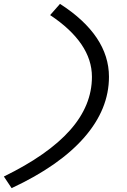

<svg xmlns="http://www.w3.org/2000/svg" viewBox="-21 -825 655 992"><path d="M542 -428Q542 -261 414 -114.5Q286 32 39 147L-1 87Q228 -25 341 -152.5Q454 -280 454 -428Q454 -516 399.5 -596Q345 -676 238 -747L289 -805Q415 -724 478.5 -629.5Q542 -535 542 -428Z"/></svg>

Font: Intel One Mono
Style: Italic
Weight: 400
Italic angle: -16°
Monospace: yes
Designer: Fred Shallcrass
Foundry: Frere-Jones Type LLC
Version: Version 1.400;hotconv 1.1.0;makeotfexe 2.6.0;FJTRelease1.4